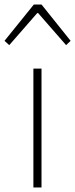

<svg xmlns="http://www.w3.org/2000/svg" viewBox="-43 -831 333 851"><path d="M105 0H141V-527H105ZM-23 -650 -2 -631 122 -773H126L250 -631L270 -650L141 -811H107Z"/></svg>

Font: Noto Sans CJK SC Thin
Style: Regular
Weight: 100
Designer: Ryoko NISHIZUKA 西塚涼子 (kana, bopomofo & ideographs); Paul D. Hunt (Latin, Greek & Cyrillic); Sandoll Communications 산돌커뮤니
Foundry: Adobe
Version: Version 2.004;hotconv 1.0.118;makeotfexe 2.5.65603